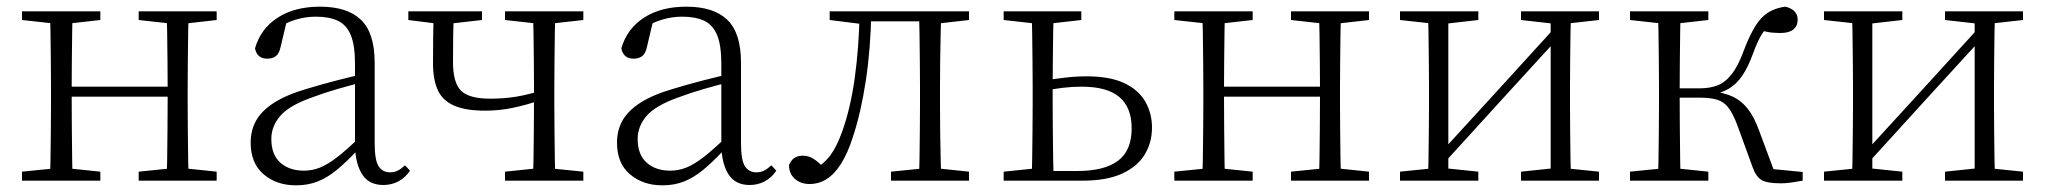

<svg xmlns="http://www.w3.org/2000/svg" viewBox="-20 -542 6136 576"><path d="M130 0Q131 -24 131.5 -64.5Q132 -105 132.5 -148.5Q133 -192 133 -226V-283Q133 -316 132.5 -359.5Q132 -403 131.5 -443.5Q131 -484 130 -508H198Q197 -484 196.5 -443Q196 -402 195.5 -357Q195 -312 195 -275V-256Q195 -207 195.5 -157Q196 -107 196.5 -65.5Q197 -24 198 0ZM479 0Q481 -24 481.5 -65.5Q482 -107 482.5 -157Q483 -207 483 -256V-275Q483 -312 482.5 -357Q482 -402 481.5 -443Q481 -484 479 -508H546Q545 -484 544.5 -443.5Q544 -403 543.5 -359.5Q543 -316 543 -283V-226Q543 -192 543.5 -148.5Q544 -105 544.5 -64.5Q545 -24 546 0ZM46 0V-27L155 -38H175L281 -27V0ZM46 -482V-508H281V-482L175 -470H155ZM396 0V-27L504 -38H525L630 -27V0ZM396 -482V-508H630V-482L525 -470H504ZM163 -252V-282H513V-252Z M868 14Q810 14 771 -19Q732 -52 732 -114Q732 -151 748.5 -180.5Q765 -210 802.5 -234Q840 -258 902 -276Q945 -289 989.5 -300.5Q1034 -312 1074 -321V-297Q1034 -287 992.5 -275Q951 -263 914 -249Q847 -225 820.5 -194Q794 -163 794 -125Q794 -78 821 -54Q848 -30 892 -30Q917 -30 940.5 -39.5Q964 -49 993.5 -72Q1023 -95 1063 -134L1069 -89H1050Q1018 -55 990 -32Q962 -9 933 2.5Q904 14 868 14ZM1130 13Q1088 13 1067.5 -17.5Q1047 -48 1045 -102V-106V-350Q1045 -407 1032 -437.5Q1019 -468 993 -480Q967 -492 927 -492Q897 -492 867 -483Q837 -474 805 -454L841 -482L822 -402Q818 -382 808 -374Q798 -366 782 -366Q751 -366 745 -397Q762 -456 813 -489Q864 -522 940 -522Q1022 -522 1063 -482.5Q1104 -443 1104 -354V-113Q1104 -61 1116 -43Q1128 -25 1150 -25Q1163 -25 1173 -30Q1183 -35 1195 -46L1210 -30Q1195 -8 1174.5 2.5Q1154 13 1130 13Z M1436 -210Q1376 -210 1341.5 -225.5Q1307 -241 1293 -272.5Q1279 -304 1279 -352Q1279 -393 1279.5 -431.5Q1280 -470 1281 -508H1342Q1340 -468 1339.5 -433Q1339 -398 1339 -356Q1339 -294 1363 -270Q1387 -246 1451 -246Q1493 -246 1529 -252Q1565 -258 1609 -272V-244Q1563 -228 1521 -219Q1479 -210 1436 -210ZM1579 0Q1580 -24 1580.5 -64.5Q1581 -105 1581.5 -150.5Q1582 -196 1582 -233V-283Q1582 -316 1581.5 -359.5Q1581 -403 1580.5 -443.5Q1580 -484 1579 -508H1646Q1645 -484 1644.5 -443.5Q1644 -403 1643.5 -359.5Q1643 -316 1643 -283V-226Q1643 -192 1643.5 -148.5Q1644 -105 1644.5 -64.5Q1645 -24 1646 0ZM1205 -482V-508H1426V-482L1321 -470H1300ZM1495 0V-27L1601 -38H1621L1730 -27V0ZM1495 -482V-508H1730V-482L1623 -470H1603Z M1967 14Q1909 14 1870 -19Q1831 -52 1831 -114Q1831 -151 1847.5 -180.5Q1864 -210 1901.5 -234Q1939 -258 2001 -276Q2044 -289 2088.5 -300.5Q2133 -312 2173 -321V-297Q2133 -287 2091.5 -275Q2050 -263 2013 -249Q1946 -225 1919.5 -194Q1893 -163 1893 -125Q1893 -78 1920 -54Q1947 -30 1991 -30Q2016 -30 2039.5 -39.5Q2063 -49 2092.5 -72Q2122 -95 2162 -134L2168 -89H2149Q2117 -55 2089 -32Q2061 -9 2032 2.5Q2003 14 1967 14ZM2229 13Q2187 13 2166.5 -17.5Q2146 -48 2144 -102V-106V-350Q2144 -407 2131 -437.5Q2118 -468 2092 -480Q2066 -492 2026 -492Q1996 -492 1966 -483Q1936 -474 1904 -454L1940 -482L1921 -402Q1917 -382 1907 -374Q1897 -366 1881 -366Q1850 -366 1844 -397Q1861 -456 1912 -489Q1963 -522 2039 -522Q2121 -522 2162 -482.5Q2203 -443 2203 -354V-113Q2203 -61 2215 -43Q2227 -25 2249 -25Q2262 -25 2272 -30Q2282 -35 2294 -46L2309 -30Q2294 -8 2273.5 2.5Q2253 13 2229 13Z M2409 10Q2382 10 2364.5 -5.5Q2347 -21 2347 -47Q2353 -61 2363 -68Q2373 -75 2389 -75Q2406 -75 2421.5 -65Q2437 -55 2455 -35V-26H2425V-35Q2453 -52 2471 -76Q2489 -100 2505 -143Q2531 -214 2544 -306.5Q2557 -399 2559 -508H2594Q2592 -396 2577.5 -300.5Q2563 -205 2539 -132Q2523 -82 2503 -50.5Q2483 -19 2459.5 -4.5Q2436 10 2409 10ZM2469 -482V-508H2572V-470H2565ZM2574 -478V-508H2766V-478ZM2653 0V-27L2762 -38H2782L2887 -27V0ZM2737 0Q2738 -24 2738.5 -64.5Q2739 -105 2739.5 -148.5Q2740 -192 2740 -226V-283Q2740 -316 2739.5 -359.5Q2739 -403 2738.5 -443.5Q2738 -484 2737 -508H2804Q2803 -484 2802 -443.5Q2801 -403 2800.5 -359.5Q2800 -316 2800 -283V-226Q2800 -192 2800.5 -148.5Q2801 -105 2802 -64.5Q2803 -24 2804 0ZM2770 -470V-508H2887V-482L2782 -470Z M3108 0V-29H3211Q3294 -29 3334.5 -60Q3375 -91 3375 -157Q3375 -219 3338.5 -250.5Q3302 -282 3225 -282Q3196 -282 3167.5 -278.5Q3139 -275 3109 -269V-300Q3141 -305 3174 -309Q3207 -313 3240 -313Q3310 -313 3353 -292.5Q3396 -272 3416 -237Q3436 -202 3436 -159Q3436 -115 3414.5 -79Q3393 -43 3347 -21.5Q3301 0 3227 0ZM3075 0Q3076 -24 3076.5 -64.5Q3077 -105 3077.5 -148.5Q3078 -192 3078 -226V-283Q3078 -316 3077.5 -359.5Q3077 -403 3076.5 -443.5Q3076 -484 3075 -508H3141Q3140 -484 3139.5 -443.5Q3139 -403 3138.5 -359.5Q3138 -316 3138 -282V-226Q3138 -192 3138.5 -148.5Q3139 -105 3139.5 -64.5Q3140 -24 3141 0ZM2991 -482V-508H3224V-482L3119 -470H3098ZM2991 0V-27L3098 -38H3111V0Z M3587 0Q3588 -24 3588.5 -64.5Q3589 -105 3589.5 -148.5Q3590 -192 3590 -226V-283Q3590 -316 3589.5 -359.5Q3589 -403 3588.5 -443.5Q3588 -484 3587 -508H3655Q3654 -484 3653.5 -443Q3653 -402 3652.5 -357Q3652 -312 3652 -275V-256Q3652 -207 3652.5 -157Q3653 -107 3653.5 -65.5Q3654 -24 3655 0ZM3936 0Q3938 -24 3938.5 -65.5Q3939 -107 3939.5 -157Q3940 -207 3940 -256V-275Q3940 -312 3939.5 -357Q3939 -402 3938.5 -443Q3938 -484 3936 -508H4003Q4002 -484 4001.5 -443.5Q4001 -403 4000.5 -359.5Q4000 -316 4000 -283V-226Q4000 -192 4000.5 -148.5Q4001 -105 4001.5 -64.5Q4002 -24 4003 0ZM3503 0V-27L3612 -38H3632L3738 -27V0ZM3503 -482V-508H3738V-482L3632 -470H3612ZM3853 0V-27L3961 -38H3982L4087 -27V0ZM3853 -482V-508H4087V-482L3982 -470H3961ZM3620 -252V-282H3970V-252Z M4180 0V-27L4288 -38H4309L4415 -27V0ZM4543 0V-27L4648 -38H4669L4777 -27V0ZM4264 0Q4265 -24 4265.5 -64.5Q4266 -105 4266.5 -148.5Q4267 -192 4267 -226V-283Q4267 -316 4266.5 -359.5Q4266 -403 4265.5 -443.5Q4265 -484 4264 -508H4325V0ZM4305 -45 4275 -61H4281L4465 -262L4650 -465L4678 -447H4672L4488 -246ZM4632 0V-508H4693Q4692 -484 4691.5 -443.5Q4691 -403 4690.5 -359.5Q4690 -316 4690 -283V-226Q4690 -192 4690.5 -148.5Q4691 -105 4691.5 -64.5Q4692 -24 4693 0ZM4180 -482V-508H4415V-482L4310 -470H4289ZM4543 -482V-508H4777V-482L4670 -470H4649Z M4870 0V-27L4979 -38H4999L5105 -27V0ZM4870 -482V-508H5105V-482L4999 -470H4979ZM4954 0Q4955 -24 4955.5 -64.5Q4956 -105 4956.5 -148.5Q4957 -192 4957 -226V-283Q4957 -316 4956.5 -359.5Q4956 -403 4955.5 -443.5Q4955 -484 4954 -508H5022Q5021 -484 5020.5 -443Q5020 -402 5019.5 -356.5Q5019 -311 5019 -273V-254Q5019 -206 5019.5 -156.5Q5020 -107 5020.5 -65.5Q5021 -24 5022 0ZM5238 -40 5191 -169Q5178 -203 5164.5 -220Q5151 -237 5131 -243Q5111 -249 5080 -249H4987V-277H5079Q5110 -277 5133 -286Q5156 -295 5175.5 -320Q5195 -345 5212 -392Q5238 -460 5264.5 -488Q5291 -516 5336 -522Q5373 -513 5373 -483Q5373 -464 5360 -453.5Q5347 -443 5321 -443Q5299 -443 5283.5 -446Q5268 -449 5253 -453L5298 -479Q5279 -460 5266 -440Q5253 -420 5239 -381Q5224 -340 5206.5 -314.5Q5189 -289 5166.5 -276Q5144 -263 5115 -257V-268Q5153 -264 5178.5 -252Q5204 -240 5223 -216Q5242 -192 5257 -151L5308 -14L5266 -38L5388 -26V0Q5372 3 5354.5 5.5Q5337 8 5323 8Q5281 8 5264.5 -2Q5248 -12 5238 -40Z M5452 0V-27L5560 -38H5581L5687 -27V0ZM5815 0V-27L5920 -38H5941L6049 -27V0ZM5536 0Q5537 -24 5537.5 -64.5Q5538 -105 5538.5 -148.5Q5539 -192 5539 -226V-283Q5539 -316 5538.5 -359.5Q5538 -403 5537.5 -443.5Q5537 -484 5536 -508H5597V0ZM5577 -45 5547 -61H5553L5737 -262L5922 -465L5950 -447H5944L5760 -246ZM5904 0V-508H5965Q5964 -484 5963.5 -443.5Q5963 -403 5962.5 -359.5Q5962 -316 5962 -283V-226Q5962 -192 5962.5 -148.5Q5963 -105 5963.5 -64.5Q5964 -24 5965 0ZM5452 -482V-508H5687V-482L5582 -470H5561ZM5815 -482V-508H6049V-482L5942 -470H5921Z"/></svg>

Font: Noto Serif HK
Style: Regular
Weight: 200
Designer: Ryoko NISHIZUKA 西塚涼子 (kana & ideographs); Frank Grießhammer (Latin, Greek & Cyrillic); Wenlong ZHANG 张文龙 (bopomofo); San
Foundry: Adobe
Version: Version 2.001;hotconv 1.1.0;makeotfexe 2.6.0